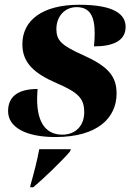

<svg xmlns="http://www.w3.org/2000/svg" viewBox="-20 -566 574 807"><path d="M213 10C391 10 470 -71 470 -173C470 -246 434 -287 330 -334C238 -375 217 -396 217 -444C217 -498 253 -536 302 -536C357 -536 378 -499 378 -426C378 -409 377 -391 375 -371C456 -371 508 -395 508 -453C508 -503 465 -546 313 -546C160 -546 74 -482 74 -380C74 -301 125 -257 217 -217C310 -177 334 -152 334 -94C334 -40 300 0 242 0C180 0 136 -41 136 -150C136 -162 137 -176 138 -192C61 -192 14 -164 14 -99C14 -30 90 10 213 10ZM108 213 107 221H120C165 183 241 110 274 71L278 61H145C136 110 123 159 108 213Z"/></svg>

Font: Noto Serif Display ExtraBold
Style: Italic
Weight: 800
Italic angle: -12°
Designer: Monotype Design Team
Foundry: Monotype Imaging Inc.
Version: Version 2.009